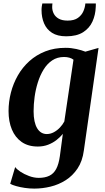

<svg xmlns="http://www.w3.org/2000/svg" viewBox="-20 -829 600 1100"><path d="M460.5 32.5Q452.5 94 424.5 136Q396.5 178 356.2 203.5Q316 229 269.5 240.2Q223 251.5 176.5 251.5Q149 251.5 122 247.5Q95 243.5 72.8 237.2Q50.5 231 38.5 224L67 128Q75.5 140.5 97 154.8Q118.5 169 146.5 179.5Q174.5 190 202 190Q237.5 190 262.2 178.2Q287 166.5 301.8 139.2Q316.5 112 323 65.5L340 -62Q325 -43.5 304 -27Q283 -10.5 256 0Q229 10.5 196.5 10.5Q141.5 10.5 104.2 -15.5Q67 -41.5 48 -87.2Q29 -133 29 -192.5Q29 -246 42.5 -298.5Q56 -351 82.5 -397.2Q109 -443.5 148.5 -479Q188 -514.5 239.8 -534.8Q291.5 -555 356 -555Q387 -555 417.5 -548.2Q448 -541.5 469 -533L544.5 -554.5ZM401 -487Q391.5 -494.5 377.5 -498.5Q363.5 -502.5 347 -502.5Q308 -502.5 279 -483Q250 -463.5 229.8 -430.5Q209.5 -397.5 196.8 -356.8Q184 -316 178.2 -273.2Q172.5 -230.5 172.5 -191.5Q172.5 -159 177.8 -134.8Q183 -110.5 193 -94Q203 -77.5 217 -69.2Q231 -61 248 -61Q269 -61 288.5 -71.5Q308 -82 323.5 -98.5Q339 -115 348.5 -133ZM359.5 -621Q309 -621 278 -641Q247 -661 232.5 -695Q218 -729 218 -771Q218 -783.5 219.5 -793Q221 -802.5 222.5 -809H280.5Q280 -805 279.5 -800Q279 -795 279 -788.5Q279 -768.5 288 -750.8Q297 -733 316.5 -722Q336 -711 367.5 -711Q405 -711 426.5 -726.5Q448 -742 457.8 -764.8Q467.5 -787.5 469 -809H529Q529 -805 529 -800Q529 -795 528.5 -788.5Q527 -744 509.8 -705.8Q492.5 -667.5 455.8 -644.2Q419 -621 359.5 -621Z"/></svg>

Font: Merriweather 48pt
Style: Bold Italic
Weight: 700
Italic angle: -7.8°
Version: Version 2.101